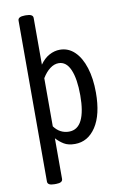

<svg xmlns="http://www.w3.org/2000/svg" viewBox="-103 -810 689 1076"><g transform="rotate(-10 241.5 -272.0)"><path d="M116 208Q78 208 78 186V-730Q78 -752 118 -752H124Q164 -752 164 -730V-464Q187 -497 216.5 -513Q246 -529 277 -529Q325 -529 360.5 -495Q396 -461 415.5 -399.5Q435 -338 435 -258Q435 -132 389.5 -63Q344 6 270 6Q232 6 208 -8.5Q184 -23 164 -45V186Q164 208 127 208ZM249 -68Q298 -68 322 -116.5Q346 -165 346 -258Q346 -351 323.5 -403.5Q301 -456 257 -456Q232 -456 208 -438Q184 -420 164 -387V-113Q181 -90 202.5 -79Q224 -68 249 -68Z"/></g></svg>

Font: Asap Condensed VF Beta
Style: Regular
Weight: 400
Designer: Pablo Cosgaya
Foundry: Omnibus-Type
Version: Version 1.008